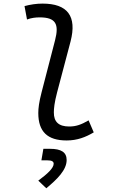

<svg xmlns="http://www.w3.org/2000/svg" viewBox="-20 -762 626 1055"><path d="M346.2 9.8C404.3 9.8 450.7 -8.3 495.1 -34.7L466.8 -100.6C426.3 -77.1 397.9 -66.9 360.4 -66.9C302.7 -66.9 275.4 -92.3 275.9 -144.5C275.9 -164.6 278.8 -197.8 293.9 -254.9L367.7 -534.2C403.8 -673.3 351.1 -742.2 213.9 -742.2C180.7 -742.2 147 -737.3 114.7 -728.5L128.4 -654.8C151.4 -663.6 175.3 -666.5 198.2 -666.5C287.1 -666.5 305.2 -628.9 282.7 -541.5L208.5 -254.9C194.3 -200.2 190.4 -166 190.4 -141.1C190.4 -38.6 240.7 9.8 346.2 9.8ZM234.4 272.5C293.9 223.1 346.2 172.4 346.2 117.2C346.2 74.7 316.4 55.7 254.9 55.7H218.3L207.5 119.1H240.7C264.2 119.1 274.9 125 274.9 137.7C274.9 161.1 242.2 192.4 190.4 230.5Z"/></svg>

Font: Cascadia Code SemiLight
Style: Italic
Weight: 350
Italic angle: -10°
Monospace: yes
Designer: Aaron Bell
Foundry: Saja Typeworks
Version: Version 2404.023